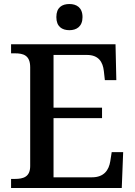

<svg xmlns="http://www.w3.org/2000/svg" viewBox="-20 -934 671 954"><path d="M325 -784C360 -784 390 -802 390 -849C390 -897 360 -914 325 -914C288 -914 260 -897 260 -849C260 -802 288 -784 325 -784ZM35 0H585L592 -178H535L528 -133C521 -89 497 -53 437 -53H246V-347H487V-399H246V-661H412C470 -661 491 -626 496 -581L501 -536H558L554 -714H35V-669H54C95 -669 130 -660 130 -600V-109C130 -55 96 -45 54 -45H35Z"/></svg>

Font: Noto Serif Georgian Medium
Style: Regular
Weight: 500
Designer: Monotype Design Team, Akaki Razmadze
Foundry: Google LLC
Version: Version 2.003